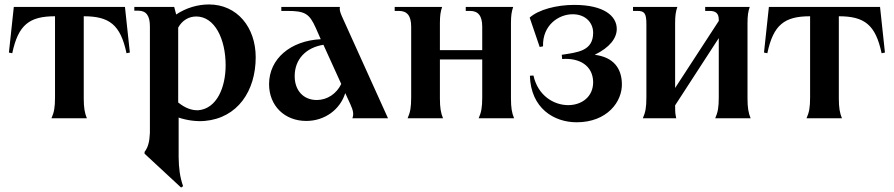

<svg xmlns="http://www.w3.org/2000/svg" viewBox="-20 -531 4013 862"><path d="M211 0H370C360 -24 356 -48 356 -89V-458C471 -458 521 -420 548 -292L563 -295L541 -500H42L20 -295L35 -292C62 -420 112 -458 227 -458V-94C227 -49 223 -27 211 0Z M782 174V-3C822 10 862 15 899 12C1047 -1 1128 -123 1128 -274C1128 -408 1045 -511 918 -511C868 -511 816 -496 771 -466L762 -500H583V-483H601C636 -483 653 -461 653 -413V66C651 106 645 130 629 151V159L793 311L802 305C787 261 783 225 782 174ZM993 -238C993 -138 953 -43 870 -36C842 -35 812 -45 780 -71V-407C798 -440 828 -457 861 -457C944 -457 993 -356 993 -238Z M1562 0H1722L1514 -460C1506 -479 1504 -488 1506 -500H1243V-482H1270C1349 -482 1369 -470 1398 -405L1420 -355C1284 -348 1188 -267 1188 -153C1188 -57 1257 12 1355 12C1438 12 1507 -39 1530 -113L1553 -63C1566 -34 1569 -19 1562 0ZM1303 -189C1303 -265 1353 -317 1432 -330L1512 -154C1491 -110 1449 -82 1402 -82C1343 -82 1303 -124 1303 -189Z M1810 0H1969C1959 -24 1955 -48 1955 -89V-264H2145V-94C2145 -49 2141 -27 2129 0H2288C2278 -24 2274 -48 2274 -89V-427C2274 -462 2277 -479 2284 -500H2071V-482H2090C2127 -482 2145 -460 2145 -411V-306H1955V-427C1955 -462 1958 -479 1965 -500H1752V-482H1771C1808 -482 1826 -460 1826 -411V-94C1826 -49 1822 -27 1810 0Z M2650 -285C2718 -318 2749 -360 2749 -401C2749 -459 2692 -509 2558 -509C2479 -509 2398 -488 2358 -452L2403 -320L2418 -323C2415 -418 2488 -467 2551 -467C2612 -467 2643 -426 2643 -384C2643 -301 2572 -296 2502 -285L2504 -266C2581 -272 2641 -237 2643 -164C2644 -96 2591 -59 2531 -59C2467 -59 2395 -101 2375 -192L2359 -191C2363 -45 2467 18 2569 18C2705 18 2775 -74 2772 -157C2770 -222 2737 -274 2650 -285Z M2866 0H3016C3011 -24 3011 -30 3011 -52V-58L3207 -360V-94C3207 -49 3203 -27 3191 0H3350C3340 -24 3336 -48 3336 -89V-427C3336 -462 3339 -479 3346 -500H3146V-482H3165C3194 -482 3207 -471 3207 -442V-437L3011 -136V-427C3011 -462 3014 -479 3021 -500H2822V-482H2841C2873 -482 2882 -472 2882 -423V-94C2882 -49 2878 -27 2866 0Z M3601 0H3760C3750 -24 3746 -48 3746 -89V-458C3861 -458 3911 -420 3938 -292L3953 -295L3931 -500H3432L3410 -295L3425 -292C3452 -420 3502 -458 3617 -458V-94C3617 -49 3613 -27 3601 0Z"/></svg>

Font: Sinistre
Style: Bold
Weight: 700
Designer: Jules Durand
Foundry: Collletttivo
Version: Version 69.420;Glyphs 3.2 (3217)